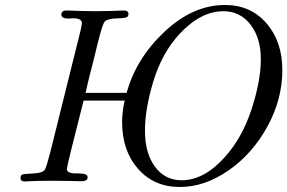

<svg xmlns="http://www.w3.org/2000/svg" viewBox="-20 -725 1148 767"><path d="M62 -13.2Q62 -20 64.5 -23.9Q66.9 -27.8 73 -28.8Q79.1 -29.8 85.4 -30.3Q91.8 -30.8 104 -31.5Q116.2 -32.2 126 -33.2Q152.8 -36.1 159.4 -47.6Q166 -59.1 181.2 -118.2L301.8 -603Q306.6 -625 307.1 -632.8Q307.1 -651.9 272 -651.9Q269 -651.9 262.9 -651.4Q256.8 -650.9 253.9 -650.9Q225.1 -650.9 225.1 -666Q225.1 -683.1 245.1 -683.1Q248 -683.1 262.9 -682.6Q277.8 -682.1 304 -681.2Q330.1 -680.2 360.8 -680.2Q395 -680.2 420.4 -681.2Q445.8 -682.1 458.5 -682.6Q471.2 -683.1 474.1 -683.1Q493.2 -683.1 493.2 -668.9Q493.2 -664.1 490.2 -659.2Q485.4 -652.3 448.2 -651.6Q411.1 -650.9 398.9 -639.2Q390.1 -630.4 375 -569.8Q370.1 -552.7 357.9 -501Q345.7 -453.1 337.9 -421.9Q332 -399.9 321.8 -354H485.8Q523.9 -492.2 637.5 -598.6Q751 -705.1 878.9 -705.1Q981 -705.1 1044.4 -632.1Q1107.9 -559.1 1107.9 -444.8Q1107.9 -328.6 1048.3 -219.7Q988.8 -110.8 893.3 -44.4Q797.9 22 698.2 22Q595.2 22 531.5 -50.5Q467.8 -123 467.8 -236.8Q467.8 -277.8 478 -323.2H314Q247.1 -62 247.1 -49.8Q247.1 -31.7 287.1 -32.2H294.9Q330.1 -32.2 330.1 -17.1Q330.1 -1 305.2 -1Q302.2 -1 266.1 -2Q230 -2.9 193.8 -2.9Q158.7 -2.9 133.8 -2.4Q108.9 -2 96.4 -1Q84 0 81.1 0Q62 0 62 -13.2ZM559.1 -203.1Q559.1 -113.3 599.1 -59.1Q639.2 -4.9 705.1 -4.9Q794.9 -4.9 877 -96.2Q947.8 -174.3 984.9 -288.6Q1022 -402.8 1022 -487.8Q1022 -573.7 980.5 -627Q939 -680.2 872.1 -680.2Q781.2 -680.2 695.8 -587.9Q627 -512.7 593 -401.4Q559.1 -290 559.1 -203.1Z"/></svg>

Font: CMU Classical Serif
Style: Italic
Weight: 500
Italic angle: -14.04°
Version: Version 0.7.0